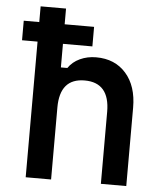

<svg xmlns="http://www.w3.org/2000/svg" viewBox="-57 -899 815 949"><g transform="rotate(5 350.0 -424.0)"><path d="M106 0V-673H29V-770H106V-848H232V-770H378V-673H232V-556H264Q285 -587 321.5 -604Q358 -621 402 -621Q495 -621 550 -558.5Q605 -496 605 -389V0H479V-357Q479 -502 355 -502Q232 -502 232 -357V0Z"/></g></svg>

Font: Martian Mono Medium
Style: Regular
Weight: 500
Monospace: yes
Designer: Roman Shamin
Foundry: Evil Martians
Version: Version 1.000; ttfautohint (v1.8.4.7-5d5b)